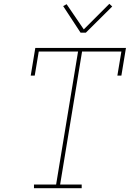

<svg xmlns="http://www.w3.org/2000/svg" viewBox="-20 -986 715 1006"><path d="M158 0V-19H274L389 -716H183L162 -590H141L165 -735H640L616 -590H595L616 -716H410L295 -19H408V0ZM402 -815 311 -954 329 -964 419 -832 553 -966 568 -952 430 -815Z"/></svg>

Font: Iosevka Etoile Thin
Style: Italic
Weight: 100
Italic angle: -9°
Designer: Belleve Invis
Foundry: Belleve Invis
Version: Version 22.1.2; ttfautohint (v1.8.4)